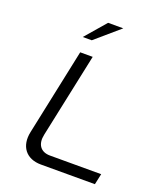

<svg xmlns="http://www.w3.org/2000/svg" viewBox="-158 -981 912 1082"><g transform="rotate(20 298.0 -440.0)"><path d="M210 -670 101 -153C81 -62 129 0 218 0H542L556 -65H249C192 -65 165 -104 178 -164L285 -670ZM194 -756H248L392 -880H301Z"/></g></svg>

Font: LT Wave Text Light Italic
Style: Regular
Weight: 300
Designer: Daniel Lyons
Version: Version 2.5 (Glyphs App)